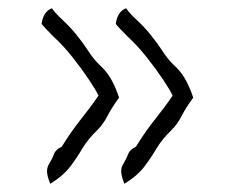

<svg xmlns="http://www.w3.org/2000/svg" viewBox="-20 -489 610 466"><path d="M81 -431Q85 -461 106 -469Q114 -457 132 -440.5Q150 -424 166 -404Q183 -383 194.5 -365Q206 -347 220 -333Q238 -317 249 -298Q260 -279 269 -252Q250 -226 240.5 -207Q231 -188 216 -173Q193 -151 179.5 -128Q166 -105 149.5 -83.5Q133 -62 102 -43Q96 -57 94.5 -68.5Q93 -80 98 -89Q107 -104 111 -115Q115 -126 130 -133Q152 -169 176 -199Q200 -229 219 -257Q213 -270 196 -295.5Q179 -321 156.5 -349.5Q134 -378 110 -400Q100 -410 91.5 -419Q83 -428 81 -431ZM261 -431Q265 -461 286 -469Q294 -457 312 -440.5Q330 -424 346 -404Q363 -383 374.5 -365Q386 -347 400 -333Q418 -317 429 -298Q440 -279 449 -252Q430 -226 420.5 -207Q411 -188 396 -173Q373 -151 359.5 -128Q346 -105 329.5 -83.5Q313 -62 282 -43Q276 -57 274.5 -68.5Q273 -80 278 -89Q287 -104 291 -115Q295 -126 310 -133Q332 -169 356 -199Q380 -229 399 -257Q393 -270 376 -295.5Q359 -321 336.5 -349.5Q314 -378 290 -400Q280 -410 271.5 -419Q263 -428 261 -431Z"/></svg>

Font: Yuji Syuku
Style: Regular
Weight: 400
Designer: Kataoka Yuji
Foundry: Kinuta Font Factory
Version: Version 3.002